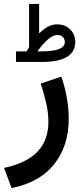

<svg xmlns="http://www.w3.org/2000/svg" viewBox="-35 -676 408 960"><path d="M97.7 -418.9Q101.6 -424.3 104.5 -429.9Q107.4 -435.5 110.4 -440.4V-656.2H160.6V-508.8Q181.2 -529.3 203.1 -541.7Q225.1 -554.2 250 -554.2Q290.5 -554.2 315.9 -529.1Q341.3 -503.9 341.3 -466.3Q340.8 -415 298.1 -390.6Q255.4 -366.2 174.8 -366.2H44.9V-418.9ZM174.3 -419.4Q235.4 -419.4 262.2 -431.6Q289.1 -443.8 289.1 -464.8Q289.1 -481 279.3 -491Q269.5 -501 252.4 -501Q230 -501 204.6 -479Q179.2 -457 152.3 -418.9ZM22.9 264.2 -14.6 163.6Q98.6 139.2 152.8 82Q207 24.9 207 -67.9Q207 -110.8 195.8 -160.6Q184.6 -210.4 168.5 -258.3L271.5 -292.5Q290 -241.2 299.3 -186.8Q308.6 -132.3 308.6 -81.5Q308.6 54.2 235.6 145.5Q162.6 236.8 22.9 264.2Z"/></svg>

Font: Vazirmatn UI Medium
Style: Regular
Weight: 500
Designer: Saber Rastikerdar
Foundry: Saber Rastikerdar
Version: Version 33.003